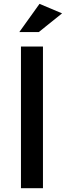

<svg xmlns="http://www.w3.org/2000/svg" viewBox="-20 -986 345 1006"><path d="M81.1 -817.9 187 -965.8 305.2 -916 183.1 -817.9ZM89.8 0V-742.2H205.1V0Z"/></svg>

Font: Trueno
Style: Regular
Weight: 400
Designer: Julieta Ulanovsky
Foundry: Julieta Ulanovsky
Version: Version 3.001b | FøM Fix